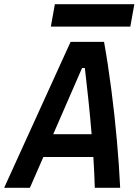

<svg xmlns="http://www.w3.org/2000/svg" viewBox="-48 -893 659 913"><path d="M-28.3 0 287.6 -693.8H446.8Q465.8 -587.4 481.4 -466.8Q497.1 -346.2 507.8 -225.8Q518.6 -105.5 523.4 0H402.8Q401.9 -33.7 400.1 -70.8Q398.4 -107.9 396 -146.5H158.2L94.2 0ZM205.1 -254.9H387.7Q380.9 -337.4 372.3 -418.7Q363.8 -500 355.5 -569.8H342.3ZM193.8 -766.6 212.9 -873H590.8L571.8 -766.6Z"/></svg>

Font: CaskaydiaCove NFP SemiBold
Style: Italic
Weight: 600
Italic angle: -10°
Designer: Aaron Bell
Foundry: Saja Typeworks
Version: Version 2111.001; VTT 6.35;Nerd Fonts 3.1.1